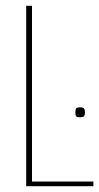

<svg xmlns="http://www.w3.org/2000/svg" viewBox="-20 -640 341 660"><path d="M70 -620H90V-16H301V0H70ZM255 -237Q243 -237 241 -241.5Q239 -246 239 -253Q239 -261 241 -266Q243 -271 255 -271Q267 -271 269.5 -266Q272 -261 272 -253Q272 -246 269.5 -241.5Q267 -237 255 -237Z"/></svg>

Font: Smooch Sans Thin Thin
Style: Regular
Weight: 250
Version: Version 1.010